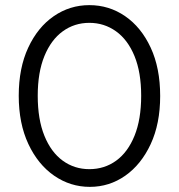

<svg xmlns="http://www.w3.org/2000/svg" viewBox="-20 -718 697 748"><path d="M330 10Q254 10 191 -33.5Q128 -77 90.5 -157Q53 -237 53 -345Q53 -453 90 -532.5Q127 -612 189.5 -655Q252 -698 328 -698Q405 -698 467.5 -655Q530 -612 567 -532.5Q604 -453 604 -344Q604 -236 567 -156.5Q530 -77 468 -33.5Q406 10 330 10ZM328 -59Q387 -59 432.5 -92Q478 -125 504 -189Q530 -253 530 -345Q530 -436 504 -499.5Q478 -563 432 -596Q386 -629 328 -629Q270 -629 224.5 -596Q179 -563 153 -499.5Q127 -436 127 -345Q127 -253 153 -189Q179 -125 224.5 -92Q270 -59 328 -59Z"/></svg>

Font: Outfit Light
Style: Regular
Weight: 300
Designer: Rodrigo Fuenzalida
Foundry: fragTYPE
Version: Version 1.100; ttfautohint (v1.8.4.7-5d5b)